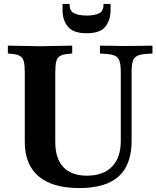

<svg xmlns="http://www.w3.org/2000/svg" viewBox="-20 -945 795 976"><path d="M383 11Q247 11 176.5 -48.5Q106 -108 106 -223V-577Q106 -613 101 -632.5Q96 -652 81.5 -660.5Q67 -669 40 -671L20 -673V-713L183 -710H184L347 -713V-673L327 -671Q300 -669 285.5 -660.5Q271 -652 266 -632.5Q261 -613 261 -577V-223Q261 -139 302 -95.5Q343 -52 422 -52Q505 -52 549.5 -98Q594 -144 594 -229V-577Q594 -614 588 -633.5Q582 -653 565.5 -661Q549 -669 518 -671L488 -673V-713L623 -711L755 -713V-673L725 -671Q694 -669 677.5 -661Q661 -653 655 -633.5Q649 -614 649 -577V-229Q649 -108 583.5 -48.5Q518 11 383 11ZM420.5 -776Q352 -776 325 -809.5Q298 -843 298 -892V-925H334V-920Q334 -889 357 -877.5Q380 -866 420.5 -866Q461 -866 483.5 -877.2Q506 -888.5 506 -920V-925H542V-892Q542 -843 515.5 -809.5Q489 -776 420.5 -776Z"/></svg>

Font: Baskervville SC
Style: Regular
Weight: 400
Designer: Alexis Faudot, Rémi Forte, Morgane Pierson, Rafael Ribas, Tanguy Vanlaeys, Rosalie Wagner, Thomas Huot-Marchand
Foundry: ANRT
Version: Version 1.100